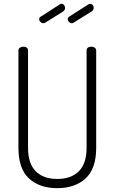

<svg xmlns="http://www.w3.org/2000/svg" viewBox="-20 -974 597 1000"><path d="M456 -731Q466 -731 473.5 -725.5Q481 -720 481 -710V-204Q481 -95 425.5 -44.5Q370 6 278 6Q186 6 131 -44.5Q76 -95 76 -204V-710Q76 -720 83.5 -725.5Q91 -731 101 -731Q112 -731 119 -726Q126 -721 126 -710V-204Q126 -123 165.5 -82.5Q205 -42 278 -42Q351 -42 391 -82.5Q431 -123 431 -204V-710Q431 -721 438 -726Q445 -731 456 -731ZM206 -853Q198 -853 191 -859.5Q184 -866 184 -874Q184 -883 192 -887L291 -951Q296 -954 300 -954Q308 -954 313.5 -947.5Q319 -941 319 -933Q319 -923 310 -915L217 -857Q214 -855 211.5 -854Q209 -853 206 -853ZM355 -853Q346 -853 339.5 -859.5Q333 -866 333 -874Q333 -883 340 -887L440 -951Q443 -954 448 -954Q457 -954 462.5 -948Q468 -942 468 -933Q468 -922 458 -915L365 -857Q363 -855 360 -854Q357 -853 355 -853Z"/></svg>

Font: Dosis
Style: Regular
Weight: 400
Designer: Edgar Tolentino, Pablo Impallari, Igino Marini
Foundry: Edgar Tolentino, Pablo Impallari, Igino Marini
Version: Version 1.007;Glyphs 3.1.1 (3134)